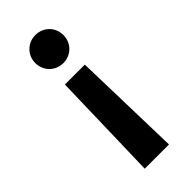

<svg xmlns="http://www.w3.org/2000/svg" viewBox="-231 -648 793 793"><g transform="rotate(-45 165.5 -252.0)"><path d="M95.2 103H236.8L224.1 -376H107.9ZM84 -524.9C84 -477.1 121.6 -442.9 166 -442.9C210.9 -442.9 248 -477.1 248 -524.9C248 -572.8 210.9 -606.9 166 -606.9C121.6 -606.9 84 -572.8 84 -524.9Z"/></g></svg>

Font: Faust Sans Bold
Style: Regular
Weight: 700
Designer: Andreas Faust
Version: Version 1.003;Glyphs 3.1.2 (3151)